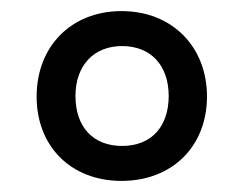

<svg xmlns="http://www.w3.org/2000/svg" viewBox="-20 -746 440 346"><path d="M199 -420C290 -420 353 -482 353 -572C353 -662 290 -726 199 -726C108 -726 46 -662 46 -572C46 -482 108 -420 199 -420ZM200 -483C147 -483 116 -518 116 -573C116 -628 149 -663 200 -663C252 -663 284 -628 284 -573C284 -518 253 -483 200 -483Z"/></svg>

Font: Noto Serif Georgian Medium
Style: Regular
Weight: 500
Designer: Monotype Design Team, Akaki Razmadze
Foundry: Google LLC
Version: Version 2.003